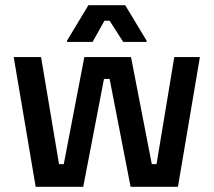

<svg xmlns="http://www.w3.org/2000/svg" viewBox="-20 -720 823 740"><path d="M336.7 -558.3 382.5 -640H402.5L455 -558.3H545V-563.3L462.5 -700H320.8L238.3 -563.3V-558.3ZM300.8 0 380.8 -415.8H402.5L483.3 0H665.8L750 -497.5V-500H651.7L583.3 -87.5H565L485 -500H305L225.8 -87.5H207.5L138.3 -500H33.3V-497.5L117.5 0Z"/></svg>

Font: Familjen Grotesk Medium
Style: Regular
Weight: 500
Designer: Anders Wikstroem, Jonas Baeckman, Matilda Gysing, Kristian Moeller
Foundry: Familjen STHLM AB
Version: Version 2.000